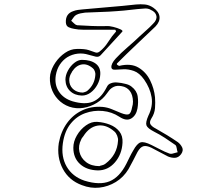

<svg xmlns="http://www.w3.org/2000/svg" viewBox="-20 -846 1040 898"><path d="M812 -181Q825 -171 832 -156.5Q839 -142 827 -125Q815 -109 799 -108Q783 -107 766 -114Q746 -124 727 -134.5Q708 -145 688 -155Q665 -166 650.5 -162Q636 -158 623 -135Q613 -115 602.5 -95Q592 -75 581 -55Q558 -17 522 5Q486 27 445 31.5Q404 36 363 20Q303 -2 274 -56Q245 -110 255 -177Q265 -231 293.5 -270.5Q322 -310 365 -330Q408 -350 459 -346Q482 -344 503.5 -335Q525 -326 547 -317Q573 -307 583 -312Q593 -317 598 -345Q600 -351 601 -357.5Q602 -364 602 -371Q601 -403 587 -421Q573 -439 549 -443Q527 -447 512.5 -440Q498 -433 490.5 -423Q483 -413 480 -409Q462 -383 433 -365Q404 -347 370 -341.5Q336 -336 304 -347Q273 -358 251 -381.5Q229 -405 219.5 -436Q210 -467 215 -498Q221 -527 239.5 -554Q258 -581 284.5 -599Q311 -617 339 -617Q376 -618 395.5 -611.5Q415 -605 425.5 -601Q436 -597 446 -605Q469 -623 486 -650Q503 -677 523 -699Q522 -703 519 -707H369Q346 -707 327 -711Q314 -713 301.5 -718.5Q289 -724 288 -741Q286 -782 323 -794Q333 -798 344 -799.5Q355 -801 366 -802Q428 -808 491 -813Q554 -818 616 -825Q638 -827 658 -825Q678 -823 697 -810Q723 -792 726 -768.5Q729 -745 707 -722Q662 -679 617 -636.5Q572 -594 528 -550Q524 -546 529.5 -542Q535 -538 538 -538Q592 -551 627.5 -530Q663 -509 682 -470.5Q701 -432 705 -391Q707 -366 705 -340.5Q703 -315 688 -292Q677 -274 684.5 -263.5Q692 -253 708 -245Q735 -230 761 -214Q787 -198 812 -181ZM772 -128Q780 -125 790.5 -128.5Q801 -132 811 -134Q808 -142 806.5 -153Q805 -164 800 -168Q776 -185 751.5 -201Q727 -217 701 -230Q670 -246 665 -259.5Q660 -273 674 -305Q696 -349 689 -391.5Q682 -434 654 -474Q632 -505 606.5 -514Q581 -523 557.5 -522Q534 -521 518.5 -520Q503 -519 501 -530Q499 -548 521.5 -572.5Q544 -597 576 -624.5Q608 -652 634 -677Q649 -691 665 -705Q681 -719 696 -735Q715 -753 711.5 -771.5Q708 -790 685 -800Q679 -804 670.5 -805.5Q662 -807 655 -806Q623 -804 591 -800Q559 -796 527 -794Q490 -791 453 -790Q416 -789 378 -787Q368 -786 356.5 -783.5Q345 -781 336 -776Q329 -772 324 -764.5Q319 -757 313 -749Q320 -743 327 -736Q334 -729 341 -728Q375 -726 409 -724.5Q443 -723 477 -724Q492 -725 511 -720Q530 -715 543 -709Q556 -703 552 -698Q527 -670 501.5 -643Q476 -616 451 -588Q442 -578 428 -581L394 -590Q369 -598 343 -595Q317 -592 294 -578Q274 -565 260 -544Q246 -523 241 -494Q234 -450 255.5 -417.5Q277 -385 320 -372Q376 -356 412 -369.5Q448 -383 473 -427Q476 -432 481.5 -442.5Q487 -453 500 -457Q513 -462 530 -460Q547 -458 547 -458Q547 -458 565.5 -454Q584 -450 595 -441Q620 -422 624 -395Q628 -368 623 -339Q617 -306 594 -292Q571 -278 538 -300Q503 -323 460.5 -327Q418 -331 378 -316.5Q338 -302 310 -267Q282 -232 274 -176Q265 -113 292 -66.5Q319 -20 375 -1Q446 21 492.5 2Q539 -17 571 -80Q579 -96 586.5 -111.5Q594 -127 603 -142Q621 -175 637.5 -180Q654 -185 688 -168Q709 -158 729.5 -147Q750 -136 772 -128ZM363 -566Q404 -566 427.5 -548.5Q451 -531 449 -498Q448 -473 435.5 -450Q423 -427 404 -413Q385 -399 363 -399Q329 -400 308 -420Q287 -440 286 -473Q286 -494 297.5 -515.5Q309 -537 327 -551.5Q345 -566 363 -566ZM388 -421Q423 -450 426 -496Q427 -503 423.5 -512.5Q420 -522 415 -526Q389 -549 362.5 -544.5Q336 -540 317 -511Q316 -508 314.5 -505.5Q313 -503 311 -500Q301 -480 305 -459.5Q309 -439 326 -426Q343 -413 368 -413Q370 -414 376.5 -415.5Q383 -417 388 -421ZM435 -276Q466 -274 494 -263Q522 -252 538.5 -231Q555 -210 553 -178Q550 -124 517.5 -86.5Q485 -49 438 -49Q386 -50 354.5 -78.5Q323 -107 323 -155Q323 -184 339.5 -212.5Q356 -241 382 -259.5Q408 -278 435 -276ZM474 -81Q528 -122 532 -188Q533 -199 528 -211.5Q523 -224 515 -231Q476 -265 436.5 -258.5Q397 -252 370 -209Q368 -206 365 -202.5Q362 -199 360 -194Q345 -165 351.5 -136Q358 -107 382.5 -88Q407 -69 445 -69Q448 -71 457.5 -73Q467 -75 474 -81Z"/></svg>

Font: Shizuru
Style: Regular
Weight: 400
Version: Version 1.000